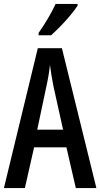

<svg xmlns="http://www.w3.org/2000/svg" viewBox="-20 -960 512 980"><path d="M367 0 319 -208H154L107 0H0L173 -714H296L472 0ZM253 -519Q247 -549 242.5 -577Q238 -605 235 -629Q230 -579 217 -520L170 -298H302ZM376 -931Q363 -911 339.5 -882.5Q316 -854 289 -826.5Q262 -799 241 -780H177V-792Q205 -832 226.5 -869Q248 -906 264 -940H376Z"/></svg>

Font: Noto Sans Ethiopic ExtraCondensed Medium
Style: Regular
Weight: 500
Width: 2
Designer: Monotype Design Team
Foundry: Monotype Imaging Inc.
Version: Version 2.102; ttfautohint (v1.8.4.7-5d5b)